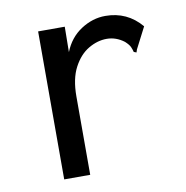

<svg xmlns="http://www.w3.org/2000/svg" viewBox="-61 -530 571 589"><g transform="rotate(-10 225.0 -235.0)"><path d="M93 -460H176L175 -381Q192 -424 228 -447.5Q264 -471 304 -471Q372 -471 416 -419L382 -353L379 -344L371 -347Q369 -355 365.5 -363Q362 -371 350 -382Q325 -401 296 -401Q267 -401 239 -384.5Q211 -368 192.5 -333Q174 -298 174 -243V1H93Z"/></g></svg>

Font: Inconsolata SemiCondensed Medium
Style: Regular
Weight: 500
Width: 4
Monospace: yes
Designer: Raph Levien, Cyreal, Brenton Simpson
Foundry: Raph Levien, Cyreal, Google
Version: Version 3.001; ttfautohint (v1.8.2.53-6de2)